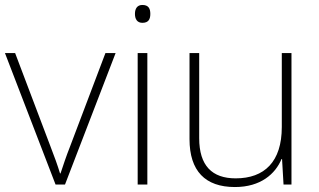

<svg xmlns="http://www.w3.org/2000/svg" viewBox="-20 -744 1285 774"><path d="M204 0H242L446 -530H405L263 -155C246 -112 235 -78 224 -45H222C212 -78 200 -111 183 -155L41 -530H0Z M554 -724C533 -724 524 -709 524 -688C524 -667 533 -652 554 -652C579 -652 586 -667 586 -688C586 -709 579 -724 554 -724ZM574 -530H535V0H574Z M1155 -530H1116V-232C1116 -92 1046 -25 930 -25C835 -25 783 -76 783 -187V-530H744V-183C744 -55 807 10 927 10C1031 10 1090 -43 1115 -103H1117L1123 0H1155Z"/></svg>

Font: Noto Sans Myanmar UI ExtraLight
Style: Regular
Weight: 200
Designer: Monotype Design Team
Foundry: Monotype Imaging Inc.
Version: Version 2.103